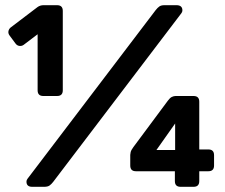

<svg xmlns="http://www.w3.org/2000/svg" viewBox="-20 -720 867 740"><path d="M147 -350Q125 -350 125 -372V-588L71 -547Q64 -542 55 -543Q46 -544 40 -552L17 -583Q11 -591 12.5 -599.5Q14 -608 21 -614L125 -693Q135 -700 148 -700H200Q222 -700 222 -678V-372Q222 -350 200 -350ZM104 0Q82 0 82 -20Q82 -26 86 -31L580 -681Q587 -690 594 -695Q601 -700 614 -700H660Q683 -700 683 -680Q683 -674 679 -669L185 -19Q178 -10 171 -5Q164 0 150 0ZM676 0Q654 0 654 -22V-60H504Q482 -60 482 -82V-123Q482 -125 483.5 -133Q485 -141 494 -153L627 -332Q635 -343 642.5 -346.5Q650 -350 657 -350H726Q748 -350 748 -328V-144H783Q805 -144 805 -122V-82Q805 -60 783 -60H748V-22Q748 0 726 0ZM583 -142H655V-244Z"/></svg>

Font: Rubik SemiBold
Style: Regular
Weight: 600
Designer: Hubert and Fischer
Foundry: Hubert and Fischer
Version: Version 2.300;gftools[0.9.30]